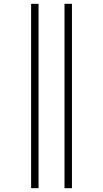

<svg xmlns="http://www.w3.org/2000/svg" viewBox="-20 -843 540 1006"><path d="M318 143V-823H357V143ZM143 143V-823H182V143Z"/></svg>

Font: Iosevka Extralight
Style: Regular
Weight: 200
Monospace: yes
Designer: Belleve Invis
Foundry: Belleve Invis
Version: Version 32.0.1; ttfautohint (v1.8.4)